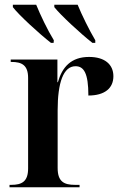

<svg xmlns="http://www.w3.org/2000/svg" viewBox="-20 -786 510 806"><path d="M194 -606H205L206 -617C180 -659 149 -724 132 -766H34V-756C59 -723 144 -645 194 -606ZM368 -606H380V-617C355 -659 323 -724 306 -766H208V-756C234 -723 318 -645 368 -606ZM20 0H314V-10H295C249 -10 222 -23 222 -81V-323C222 -439 246 -508 297 -508C332 -508 351 -479 351 -385C420 -385 456 -416 456 -466C456 -516 419 -547 354 -547C278 -547 241 -504 223 -441H221V-536H25V-526H28C71 -526 98 -513 98 -459V-79C98 -23 71 -10 27 -10H20Z"/></svg>

Font: Noto Serif Display SemiCondensed SemiBold
Style: Regular
Weight: 600
Width: 4
Designer: Monotype Design Team
Foundry: Monotype Imaging Inc.
Version: Version 2.009